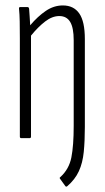

<svg xmlns="http://www.w3.org/2000/svg" viewBox="-20 -508 385 706"><path d="M227 177Q223 180 220 176L202 151Q197 146 202 143Q234 114 242.5 70.5Q251 27 251 -45V-360Q251 -406 238 -427.5Q225 -449 198 -449Q172 -449 146 -429Q120 -409 94 -377V-6Q94 0 89 0H58Q53 0 53 -6V-367Q53 -401 52.5 -428.5Q52 -456 50 -475Q49 -482 54 -482H81Q86 -482 87 -476Q88 -466 89 -448Q90 -430 91 -415Q119 -448 148.5 -468Q178 -488 211 -488Q251 -488 271.5 -458.5Q292 -429 292 -364V-41Q292 10 288 50.5Q284 91 270 121.5Q256 152 227 177Z"/></svg>

Font: Sofia Sans Extra Condensed Light
Style: Regular
Weight: 300
Designer: Botio Nikoltchev, Ani Petrova
Foundry: lettersoup
Version: Version 4.101